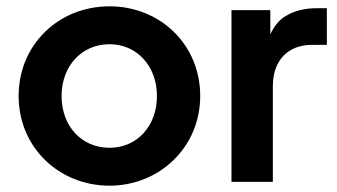

<svg xmlns="http://www.w3.org/2000/svg" viewBox="-20 -576 1066 608"><path d="M327 12C484 12 614 -109 614 -272C614 -436 486 -556 327 -556C166 -556 39 -435 39 -272C39 -109 167 12 327 12ZM327 -108C238 -108 175 -177 175 -272C175 -366 238 -436 327 -436C414 -436 477 -366 477 -272C477 -177 414 -108 327 -108Z M844 0V-303C844 -386 893 -434 968 -434H1015V-550H983C945 -550 913 -542 886 -526C865 -514 848 -494 836 -467V-544H713V0Z"/></svg>

Font: Plus Jakarta Sans
Style: Bold
Weight: 700
Designer: Gumpita Rahayu
Foundry: Tokotype
Version: Version 2.071;gftools[0.9.30]